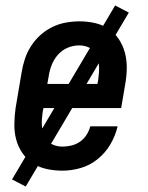

<svg xmlns="http://www.w3.org/2000/svg" viewBox="-20 -616 540 702"><path d="M208 8Q179 8 151 2Q123 -4 100 -19Q77 -34 61.5 -57Q46 -80 39 -106.5Q32 -133 32.5 -162.5Q33 -192 37 -221L59 -351Q63 -376 71 -400.5Q79 -425 93.5 -447.5Q108 -470 128 -488Q148 -506 172 -517.5Q196 -529 221 -533.5Q246 -538 271 -538Q300 -538 328 -531.5Q356 -525 378 -510Q400 -495 415 -472Q430 -449 437 -422Q444 -395 443.5 -366Q443 -337 438 -309L423 -221H139L136 -207Q134 -192 133 -177.5Q132 -163 134 -148.5Q136 -134 141.5 -121Q147 -108 156.5 -98.5Q166 -89 180 -84.5Q194 -80 208 -80Q225 -80 241.5 -84Q258 -88 272.5 -98Q287 -108 296.5 -123Q306 -138 310 -154H410Q402 -120 384 -89Q366 -58 338 -35Q310 -12 276 -2Q242 8 208 8ZM336 -309 339 -323Q341 -338 342 -352.5Q343 -367 341.5 -381Q340 -395 335 -408Q330 -421 320.5 -431Q311 -441 297.5 -445.5Q284 -450 269 -450Q248 -450 227.5 -441.5Q207 -433 192 -416Q177 -399 169 -378.5Q161 -358 158 -337L153 -309ZM74 66 24 40 401 -596 451 -570Z"/></svg>

Font: Iosevka Slab Semibold Oblique
Style: Regular
Weight: 600
Italic angle: -9°
Monospace: yes
Designer: Belleve Invis
Foundry: Belleve Invis
Version: Version 11.1.1; ttfautohint (v1.8.3)